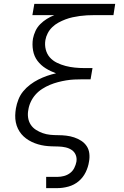

<svg xmlns="http://www.w3.org/2000/svg" viewBox="-20 -755 640 990"><path d="M218 215V157H276Q293 157 310 152.5Q327 148 341 137.5Q355 127 363 111Q371 95 374 79Q377 60 370.5 44Q364 28 350 18.5Q336 9 318.5 5Q301 1 283 0.5Q265 0 246.5 -0.5Q228 -1 210.5 -3.5Q193 -6 176 -11Q159 -16 143.5 -23.5Q128 -31 114.5 -41Q101 -51 90.5 -63.5Q80 -76 72.5 -91.5Q65 -107 61.5 -124.5Q58 -142 58.5 -160Q59 -178 62 -196Q66 -219 75 -242Q84 -265 99.5 -284Q115 -303 135.5 -318.5Q156 -334 178 -345Q200 -356 223 -364Q246 -372 269 -377Q241 -387 216 -402.5Q191 -418 173.5 -441Q156 -464 150.5 -494.5Q145 -525 150 -556Q154 -576 163 -595.5Q172 -615 187.5 -630.5Q203 -646 221.5 -657.5Q240 -669 260 -677H147L157 -735H574L565 -677H466Q447 -677 428.5 -676Q410 -675 391.5 -672.5Q373 -670 354.5 -666Q336 -662 317.5 -655Q299 -648 281.5 -638.5Q264 -629 249.5 -615Q235 -601 226 -583.5Q217 -566 214 -548Q210 -523 216 -499.5Q222 -476 237 -459Q252 -442 273.5 -431.5Q295 -421 318 -415Q341 -409 365.5 -406.5Q390 -404 415 -404H457L447 -346H405Q384 -346 363 -345Q342 -344 321 -340.5Q300 -337 279 -331.5Q258 -326 237.5 -317.5Q217 -309 197.5 -296.5Q178 -284 163 -267Q148 -250 138.5 -229.5Q129 -209 126 -188Q122 -168 125 -148Q128 -128 138.5 -112Q149 -96 165.5 -85.5Q182 -75 200.5 -68.5Q219 -62 239 -60Q259 -58 280 -58Q301 -58 322 -55.5Q343 -53 362.5 -46.5Q382 -40 399 -29Q416 -18 427 -1.5Q438 15 440.5 36Q443 57 439 78Q435 106 421.5 133.5Q408 161 385 180Q362 199 333 207Q304 215 276 215Z"/></svg>

Font: Iosevka SS04 Lt Ex Obl
Style: Regular
Weight: 300
Width: 7
Italic angle: -9°
Monospace: yes
Designer: Belleve Invis
Foundry: Belleve Invis
Version: Version 19.0.0; ttfautohint (v1.8.4)